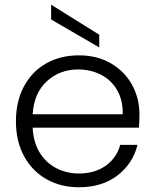

<svg xmlns="http://www.w3.org/2000/svg" viewBox="-20 -790 662 818"><path d="M47.9 -272.9Q47.9 -357.9 82 -421.9Q116.2 -485.8 177 -520Q237.8 -554.2 315.9 -554.2Q394 -554.2 452.6 -520Q511.2 -485.8 542.7 -428.5Q574.2 -371.1 574.2 -300.8Q573.7 -265.1 571.8 -246.1H119.1Q122.1 -184.1 148.9 -140.1Q175.8 -96.2 220 -73.5Q264.2 -50.8 315.9 -50.8Q383.8 -50.8 430.4 -84Q477.1 -117.2 492.2 -172.9H565.9Q545.9 -92.8 480.5 -42.5Q415 7.8 315.9 7.8Q238.8 7.8 178 -26.6Q117.2 -61 82.5 -124.5Q47.9 -188 47.9 -272.9ZM119.1 -303.2H502.9Q503.9 -363.8 478.5 -407Q453.1 -450.2 409.2 -472.2Q365.2 -494.1 313 -494.1Q234.9 -494.1 179.9 -444.1Q125 -394 119.1 -303.2ZM197.8 -707V-770L402.8 -642.1V-587.9Z"/></svg>

Font: Poppins Light
Style: Regular
Weight: 300
Designer: Ninad Kale (Devanagari), Jonny Pinhorn (Latin)
Foundry: Indian Type Foundry
Version: 4.004